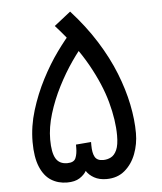

<svg xmlns="http://www.w3.org/2000/svg" viewBox="-50 -724 646 768"><g transform="rotate(-5 272.5 -340.0)"><path d="M189 0Q153 0 125 -17.5Q97 -35 81 -73.5Q65 -112 65 -173Q65 -236 84.5 -299.5Q104 -363 134 -421Q164 -479 198 -526Q232 -573 260 -603L310 -555Q283 -526 252.5 -482Q222 -438 195.5 -386Q169 -334 152.5 -280Q136 -226 136 -177Q136 -125 150 -101Q164 -77 196 -77Q223 -77 230 -94Q237 -111 237 -135V-148L298 -153V-140Q298 -109 307 -93Q316 -77 340 -77Q357 -77 371.5 -84.5Q386 -92 395 -112Q404 -132 404 -170Q404 -231 384 -304.5Q364 -378 318 -460Q272 -542 194 -628L260 -680Q319 -615 361 -548Q403 -481 429 -415.5Q455 -350 467.5 -288.5Q480 -227 480 -173Q480 -129 465 -89.5Q450 -50 420.5 -25Q391 0 347 0Q318 0 297.5 -11.5Q277 -23 266.5 -40Q256 -57 256 -73H277Q277 -58 267.5 -41Q258 -24 239 -12Q220 0 189 0Z"/></g></svg>

Font: Farlight84_Sys_V01
Style: Regular
Weight: 400
Designer: Ryoko NISHIZUKA  (kana, bopomofo & ideographs); Paul D. Hunt (Latin, Greek & Cyrillic); Sandoll Communications , Soo-you
Foundry: Adobe
Version: Version 2.004;October 29, 2024;FontCreator 14.0.0.2814 64-bi